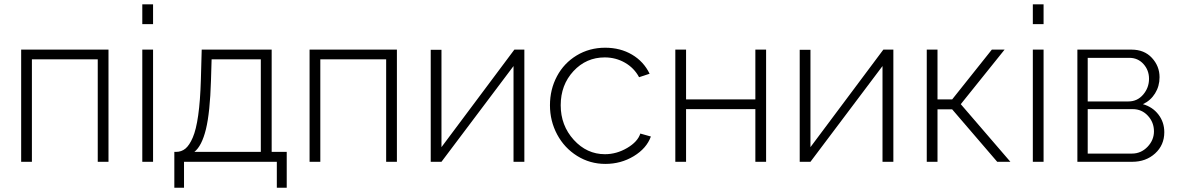

<svg xmlns="http://www.w3.org/2000/svg" viewBox="-20 -750 5462 890"><path d="M78.1 0V-520H482.9V0H433.1V-475.1H127.9V0Z M639.6 -638.2V-730H689.5V-638.2ZM639.6 0V-520H689.5V0Z M788.1 120.1V-45.9H795.9Q820.8 -45.9 839.4 -61Q857.9 -76.2 873.5 -112.3Q889.2 -148.4 898.7 -215.3Q908.2 -282.2 911.1 -379.9L915 -520H1239.3V-45.9H1309.1V120.1H1263.2V0H833V120.1ZM880.9 -45.9H1189V-475.1H960.9L958 -377Q953.6 -229 934.6 -151.1Q915.5 -73.2 880.9 -45.9Z M1415 0V-520H1819.8V0H1770V-475.1H1464.8V0Z M1976.6 0V-519H2026.4V-67.9L2364.3 -520H2410.6V0H2360.4V-443.8L2026.4 0Z M2786.1 9.8Q2714.8 9.8 2655.5 -27.1Q2596.2 -64 2562.7 -126.5Q2529.3 -189 2529.3 -262.2Q2529.3 -335.4 2561.8 -396.5Q2594.2 -457.5 2653.3 -493.2Q2712.4 -528.8 2785.2 -528.8Q2855.5 -528.8 2909.7 -496.8Q2963.9 -464.8 2991.2 -408.2L2942.4 -392.1Q2919.4 -435.1 2876.7 -459.5Q2834 -483.9 2783.2 -483.9Q2697.3 -483.9 2638.2 -420.2Q2579.1 -356.4 2579.1 -262.2Q2579.1 -168.5 2639.6 -101.8Q2700.2 -35.2 2784.2 -35.2Q2837.9 -35.2 2887 -64Q2936 -92.8 2948.2 -130.9L2997.1 -117.2Q2977.1 -62 2917.7 -26.1Q2858.4 9.8 2786.1 9.8Z M3110.4 0V-520H3160.2V-289.1H3481.4V-520H3531.2V0H3481.4V-244.1H3160.2V0Z M3687 0V-519H3736.8V-67.9L4074.7 -520H4121.1V0H4070.8V-443.8L3736.8 0Z M4275.9 0V-520H4325.7V-289.1H4393.6L4577.6 -520H4636.7L4433.6 -267.1L4663.6 0H4602.5L4393.6 -243.2H4325.7V0Z M4767.6 -638.2V-730H4817.4V-638.2ZM4767.6 0V-520H4817.4V0Z M4974.1 0V-520H5225.1Q5284.2 -520 5319.6 -481.7Q5355 -443.4 5355 -392.1Q5355 -350.6 5334.2 -317.1Q5313.5 -283.7 5277.8 -267.1Q5322.8 -254.4 5349.9 -219Q5377 -183.6 5377 -137.2Q5377 -77.6 5334.5 -38.8Q5292 0 5228 0ZM5022 -279.8H5210.9Q5252 -279.8 5279.1 -311.5Q5306.2 -343.3 5306.2 -384.8Q5306.2 -424.8 5280.3 -453.4Q5254.4 -481.9 5214.8 -481.9H5022ZM5022 -38.1H5227.1Q5269 -38.1 5299.1 -69.3Q5329.1 -100.6 5329.1 -141.1Q5329.1 -183.1 5300.8 -213.6Q5272.5 -244.1 5231 -244.1H5022Z"/></svg>

Font: Rawline Light
Style: Regular
Weight: 300
Designer: Matt McInerney, Pablo Impallari, Rodrigo Fuenzalida
Foundry: Matt McInerney, Pablo Impallari, Rodrigo Fuenzalida
Version: Version 4.020;PS 004.020;hotconv 1.0.88;makeotf.lib2.5.64775